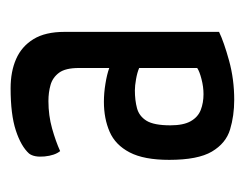

<svg xmlns="http://www.w3.org/2000/svg" viewBox="-70 -680 462 362"><g transform="rotate(-90 161.0 -499.0)"><path d="M153.6 -288.4Q123.9 -288.4 97.9 -296.2Q71.9 -304 56.2 -330.5Q40.6 -356.9 40.6 -410.9Q40.6 -458.7 54.7 -485.6Q68.8 -512.6 93.6 -523.3Q118.4 -534.1 150.1 -534.1Q166.6 -534.1 184.2 -531.2Q201.8 -528.4 213.8 -524V-581.3Q213.8 -606.6 204.9 -618.6Q195.9 -630.7 181.9 -634.7Q167.9 -638.7 151.5 -638.7Q124.2 -638.7 99.8 -631.8Q75.3 -624.9 57.1 -616.6Q48.9 -626.7 47 -646.2Q45.2 -665.7 52.5 -675.2Q66.2 -690.4 96.2 -700.2Q126.2 -710 175.7 -710Q207.2 -710 230.8 -699.6Q254.5 -689.2 268.2 -666.9Q281.9 -644.7 281.9 -608.3V-317Q262.8 -307.8 227.7 -298.1Q192.6 -288.4 153.6 -288.4ZM164.5 -346.3Q178.4 -346.3 192.9 -350.1Q207.4 -353.8 213.8 -358.2V-467.6Q205.3 -471.3 192.7 -473.5Q180.2 -475.7 171.6 -475.7Q152.9 -475.7 138 -471.7Q123 -467.7 114.3 -453.7Q105.7 -439.6 105.7 -408.8Q105.7 -384.1 113.5 -370.4Q121.3 -356.7 134.7 -351.5Q148.2 -346.3 164.5 -346.3Z"/></g></svg>

Font: Yanone Kaffeesatz ExtraLight
Style: Regular
Weight: 200
Designer: Yanone (Cyrillic: Daniel Pouzeot, Huerta Tipografica, and Cyreal)
Foundry: Yanone
Version: Version 2.003